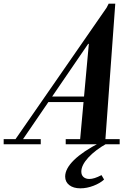

<svg xmlns="http://www.w3.org/2000/svg" viewBox="-98 -786 721 1046"><path d="M-19 -20 498 -766 385 -551 22 -20ZM-78 0V-28H124V0ZM260 0V-28H554V0ZM156 -230V-260H425V-230ZM337 -10 386 -547H382L494 -766H530L475 -10ZM340 240Q302 240 279.5 222.5Q257 205 257 176Q257 133 305 86Q353 39 446 -9L487 -6Q421 31 383 72.5Q345 114 345 149Q345 168 357 178.5Q369 189 389 189Q402 189 418 184Q434 179 455 168L469 192Q448 212 411.5 226Q375 240 340 240Z"/></svg>

Font: Libre Bodoni Medium
Style: Italic
Weight: 500
Italic angle: -13°
Designer: Pablo Impallari, Rodrigo Fuenzalida
Foundry: Impallari Type
Version: Version 2.005;gftools[0.9.23]